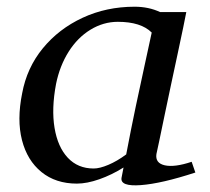

<svg xmlns="http://www.w3.org/2000/svg" viewBox="-20 -536 627 572"><path d="M331 -471Q288 -471 249.5 -447.5Q211 -424 184.5 -382Q158 -340 147 -286Q133 -212 142.5 -155Q152 -98 182 -66Q212 -34 259 -34Q277 -34 303 -45Q329 -56 356 -76Q370 -150 384.5 -219Q399 -288 411.5 -344.5Q424 -401 432 -439Q400 -471 331 -471ZM209 11Q146 11 103.5 -23.5Q61 -58 45.5 -118.5Q30 -179 46 -258Q60 -334 107.5 -392Q155 -450 226 -483Q297 -516 381 -516Q423 -516 457 -500H535Q533 -488 526 -455Q519 -422 509.5 -377Q500 -332 489.5 -283.5Q479 -235 470 -191Q461 -147 454.5 -116.5Q448 -86 446 -77Q442 -50 471 -43.5Q500 -37 551 -54L562 -22Q461 11 399.5 15.5Q338 20 342 -6Q345 -21 348 -37Q313 -15 276 -2Q239 11 209 11Z"/></svg>

Font: Wittgenstein-Italic Regular
Style: Italic
Weight: 400
Italic angle: -11°
Designer: Jörg Drees
Foundry: Jörg Drees
Version: Version 1.000; ttfautohint (v1.8.4.7-5d5b)